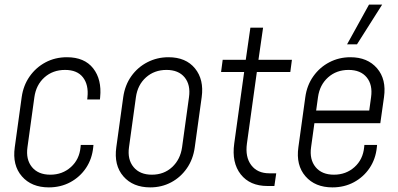

<svg xmlns="http://www.w3.org/2000/svg" viewBox="-20 -800 1724 832"><path d="M385 -172 384 -162Q379 -111.5 352.8 -72.2Q326.5 -33 284.8 -10.5Q243 12 191.5 12Q116.5 12 74.8 -36Q33 -84 44 -162L74 -379Q81 -429.5 108.2 -468.5Q135.5 -507.5 177.2 -529.8Q219 -552 270 -552Q346 -552 383.8 -503.8Q421.5 -455.5 414 -379L413 -369H358L359 -379Q364.5 -432.5 339.5 -464.8Q314.5 -497 262 -497Q209 -497 172.8 -464.8Q136.5 -432.5 129 -379L99 -162Q91.5 -109 118.5 -76Q145.5 -43 198 -43Q250.5 -43 287.2 -76Q324 -109 329 -162L330 -172Z M631 12Q556 12 514.5 -36Q473 -84 484 -162L514 -379Q521.5 -431.5 549.2 -470.2Q577 -509 619 -530.5Q661 -552 710 -552Q785.5 -552 825 -503.5Q864.5 -455 854 -379L824 -162Q817 -110 789.8 -70.8Q762.5 -31.5 721.5 -9.8Q680.5 12 631 12ZM638 -43Q690.5 -43 726 -76Q761.5 -109 769 -162L799 -379Q806.5 -432.5 780 -464.8Q753.5 -497 701.5 -497Q649 -497 612.8 -464.8Q576.5 -432.5 569 -379L539 -162Q531.5 -109 558.8 -76Q586 -43 638 -43Z M1139 6Q1063 6 1023.2 -44.5Q983.5 -95 995 -178L1038 -488H938L945 -541H1045L1065 -680H1120L1100 -541H1245L1238 -488H1093L1050 -178Q1042 -119.5 1068.8 -84.2Q1095.5 -49 1147 -49H1177L1169 6Z M1420.5 12Q1345.5 12 1303.8 -36Q1262 -84 1273 -162L1303 -379Q1310 -430.5 1337.8 -469.5Q1365.5 -508.5 1407.2 -530.2Q1449 -552 1498.5 -552Q1572.5 -552 1613.8 -504.2Q1655 -456.5 1644 -379L1628 -266H1329L1336 -321H1580L1588 -379Q1595.5 -432.5 1569 -464.8Q1542.5 -497 1490.5 -497Q1438 -497 1401.8 -464.8Q1365.5 -432.5 1358 -379L1328 -162Q1320.5 -109 1347.5 -76Q1374.5 -43 1427 -43Q1479.5 -43 1516.2 -76Q1553 -109 1558 -162L1559 -172H1614L1613 -162Q1608 -111.5 1581.8 -72.2Q1555.5 -33 1513.8 -10.5Q1472 12 1420.5 12ZM1484 -608 1579 -780H1636L1527 -608Z"/></svg>

Font: Mohave Light Light
Style: Italic
Weight: 300
Italic angle: -8°
Version: Version 2.003